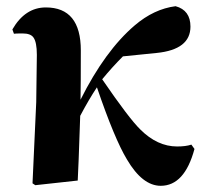

<svg xmlns="http://www.w3.org/2000/svg" viewBox="-20 -583 671 620"><path d="M608 -102Q576 17 499 17Q440 17 390 -68Q350 -134 293 -301Q267 -262 239 -209Q233 -31 231 0L94 15L85 9L97 -253L99 -406Q99 -447 88 -462Q79 -475 53 -475Q29 -475 25 -474L20 -488Q61 -559 128 -559Q241 -559 241 -420Q241 -308 240 -261Q319 -419 415 -501Q477 -554 547 -563Q595 -550 595 -497Q595 -423 486 -412L377 -401Q342 -366 310 -327Q397 -200 433 -165Q488 -110 552 -110Q580 -110 598 -116Z"/></svg>

Font: Source Han Serif CN Heavy
Style: Regular
Weight: 900
Designer: Ryoko NISHIZUKA  (kana & ideographs); Frank Grießhammer (Latin, Greek & Cyrillic); Wenlong ZHANG  (bopomofo); Sandoll Co
Foundry: Adobe Systems Incorporated
Version: Version 1.000;PS 1;hotconv 16.6.53;makeotf.lib2.5.65590